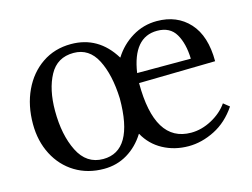

<svg xmlns="http://www.w3.org/2000/svg" viewBox="-78 -646 1040 791"><g transform="rotate(-15 441.5 -250.0)"><path d="M833 -294 507 -288Q507 -35 662 -35Q707 -35 750.5 -58.5Q794 -82 819 -118L844 -98Q805 -40 749.5 -12Q694 16 638 16Q578 16 529 -10.5Q480 -37 453 -86H452Q422 -38 377 -11Q332 16 277 16Q208 16 154.5 -16.5Q101 -49 71 -107Q41 -165 41 -238Q41 -317 70.5 -380Q100 -443 153.5 -479.5Q207 -516 277 -516Q394 -516 459 -410H460Q490 -458 538 -487Q586 -516 643 -516Q729 -516 781 -459Q833 -402 833 -294ZM143 -267Q143 -164 178 -94Q213 -24 284 -24Q414 -24 414 -248Q410 -350 377 -414Q344 -478 278 -478Q208 -478 175.5 -418Q143 -358 143 -267ZM510 -330H739Q737 -395 713 -436Q689 -477 634 -477Q532 -477 510 -330Z"/></g></svg>

Font: Sumana
Style: Regular
Weight: 400
Designer: Cyreal, Alexei Vanyashin (Devanagari), Olga Karpushina (Latin)
Foundry: Cyreal
Version: Version 1.015;PS 001.015;hotconv 1.0.70;makeotf.lib2.5.58329